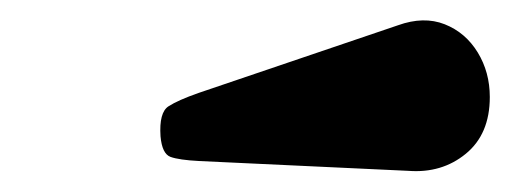

<svg xmlns="http://www.w3.org/2000/svg" viewBox="-20 -849 494 186"><path d="M375.5 -683.5 173 -693Q153.5 -694 145.2 -697Q137 -700 135.5 -717Q134 -740 143.2 -746Q152.5 -752 172.5 -759L365.5 -824.5Q390.5 -833.5 410.8 -825.5Q431 -817.5 442.8 -798.2Q454.5 -779 454.5 -755Q454.5 -719 431.2 -700Q408 -681 375.5 -683.5Z"/></svg>

Font: Besley* Heavy
Style: Italic
Weight: 800
Italic angle: -13°
Designer: Owen Earl
Foundry: indestructible type*
Version: Version 3.000; ttfautohint (v1.8.3)